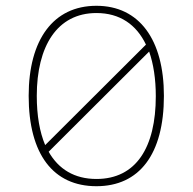

<svg xmlns="http://www.w3.org/2000/svg" viewBox="-20 -632 665 663"><path d="M313 11C461 11 546 -99 546 -301C546 -495 461 -612 313 -612C164 -612 79 -495 79 -301C79 -99 164 11 313 11ZM107 -301C107 -472 177 -587 313 -587C394 -587 451 -547 484 -478L136 -131C117 -176 107 -233 107 -301ZM313 -14C237 -14 182 -48 148 -108L495 -454C510 -411 518 -359 518 -300C518 -123 450 -14 313 -14Z"/></svg>

Font: Inconsolata Expanded ExtraLight
Style: Regular
Weight: 200
Width: 7
Monospace: yes
Designer: Raph Levien, Cyreal, Brenton Simpson
Foundry: Raph Levien, Cyreal, Google
Version: Version 3.100